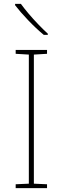

<svg xmlns="http://www.w3.org/2000/svg" viewBox="-20 -972 323 992"><path d="M223 0H61V-20L129 -23V-690L61 -694V-714H223V-694L155 -690V-23L223 -20ZM88 -952Q103 -931 127 -902.5Q151 -874 178 -846Q205 -818 227 -798V-792H206Q166 -825 125 -868Q84 -911 58 -945V-952Z"/></svg>

Font: Noto Sans Bengali Thin
Style: Regular
Weight: 100
Designer: Jelle Bosma - Monotype Design Team
Foundry: Monotype Imaging Inc.
Version: Version 2.003; ttfautohint (v1.8.4.7-5d5b)